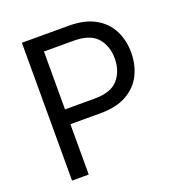

<svg xmlns="http://www.w3.org/2000/svg" viewBox="-131 -839 897 952"><g transform="rotate(-20 317.5 -363.5)"><path d="M88.1 0V-727.3H333.8Q419.4 -727.3 473.9 -696.6Q528.4 -665.8 554.7 -613.6Q581 -561.4 581 -497.2Q581 -432.9 554.9 -380.3Q528.8 -327.8 474.4 -296.7Q420.1 -265.6 335.2 -265.6H176.1V0ZM176.1 -343.8H332.4Q420.1 -343.8 457.2 -387.8Q494.3 -431.8 494.3 -497.2Q494.3 -562.9 457 -606Q419.7 -649.1 331 -649.1H176.1Z"/></g></svg>

Font: Inter Zeller
Style: Regular
Weight: 400
Designer: Rasmus Andersson; Joe Bland
Foundry: zeller
Version: Version 3.015;git-dec3a8cb1